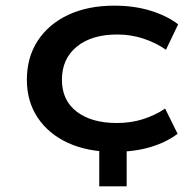

<svg xmlns="http://www.w3.org/2000/svg" viewBox="-20 -528 682 679"><path d="M331 131V-50H428V131ZM383 9Q290 9 221 -22.5Q152 -54 113.5 -111.5Q75 -169 75 -246Q75 -325 113.5 -384Q152 -443 221.5 -475.5Q291 -508 384 -508Q455 -508 513 -490Q571 -472 610 -442L567 -352Q531 -377 487 -391.5Q443 -406 395 -406Q304 -406 251.5 -363Q199 -320 199 -246Q199 -173 251.5 -133Q304 -93 393 -93Q444 -93 487 -107Q530 -121 564 -144L608 -55Q569 -25 512.5 -8Q456 9 383 9Z"/></svg>

Font: Nunito Sans 7pt Expanded SemiBold
Style: Regular
Weight: 600
Width: 7
Designer: Vernon Adams
Foundry: Vernon Adams
Version: Version 3.101;gftools[0.9.27]